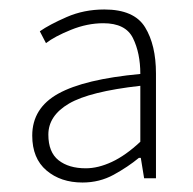

<svg xmlns="http://www.w3.org/2000/svg" viewBox="-20 -827 408 405"><path d="M154 -442Q108 -442 78 -467.5Q48 -493 48 -541Q48 -599 103 -629.5Q158 -660 276 -671Q276 -715 260.5 -746.5Q245 -778 198 -778Q164 -778 129.5 -764Q95 -750 77 -736L64 -761Q84 -775 120.5 -791Q157 -807 200 -807Q263 -807 286 -769.5Q309 -732 309 -672V-451H284L277 -494H273Q250 -475 220 -458.5Q190 -442 154 -442ZM161 -472Q187 -472 216 -485.5Q245 -499 276 -528V-646Q169 -634 125.5 -608.5Q82 -583 82 -543Q82 -506 103.5 -489Q125 -472 161 -472Z"/></svg>

Font: Noto Sans KR Thin Thin
Style: Regular
Weight: 250
Version: Version 2.004-H2;hotconv 1.0.118;makeotfexe 2.5.65603